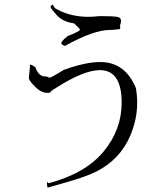

<svg xmlns="http://www.w3.org/2000/svg" viewBox="-20 -812 751 879"><path d="M198 47 286 22Q373 -3 420 -26Q529 -81 576 -190Q608 -265 608 -341Q608 -375 602 -409Q553 -528 439 -528Q371 -528 272 -492Q219 -459 207 -456Q196 -462 190 -462H186Q157 -462 142 -504Q126 -516 120 -516Q117 -516 117 -512Q117 -511 117 -504.5Q117 -498 112 -453Q116 -439 141.5 -414Q167 -389 191 -387H199Q211 -387 212 -391.5Q213 -396 237 -410Q364 -491 437 -491Q537 -491 537 -342Q537 -218 454 -118Q371 -18 203 27Q198 22 196 22Q195 22 195 25Q195 27 195.5 34.5Q196 42 198 47ZM278 -602Q282 -602 285 -606Q411 -675 484 -675H492Q530 -678 530 -680V-697Q534 -708 534 -716Q534 -733 513 -735.5Q492 -738 457 -738H432Q408 -735 385 -735Q298 -735 231 -775Q230 -778 220 -792Q218 -791 211 -781Q211 -775 239 -743.5Q267 -712 319 -705Q346 -680 346 -676Q346 -669 290 -647Q261 -624 261 -615Q261 -607 273 -604Z"/></svg>

Font: Xiaobo Songti 小帛宋体
Style: Regular
Weight: 400
Version: Version 1.501;March 17, 2024;FontCreator 14.0.0.2814 64-bit